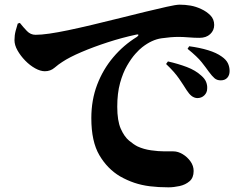

<svg xmlns="http://www.w3.org/2000/svg" viewBox="-20 -768 1040 822"><path d="M824 -348Q811 -349 800.5 -357Q790 -365 779 -382Q766 -403 746.5 -431.5Q727 -460 691 -494L699 -505Q743 -495 780 -481Q817 -467 842 -444Q857 -431 862.5 -417Q868 -403 867 -389Q867 -372 855 -360Q843 -348 824 -348ZM701 34Q658 34 622 29.5Q586 25 555 14.5Q524 4 494 -13Q440 -45 405.5 -103.5Q371 -162 371 -262Q371 -340 396 -405.5Q421 -471 465 -523Q509 -575 566 -610Q573 -615 572.5 -618.5Q572 -622 564 -620Q503 -607 441.5 -587Q380 -567 328.5 -545Q277 -523 247 -503Q231 -493 213.5 -478Q196 -463 172 -463Q153 -463 130.5 -475.5Q108 -488 88 -508.5Q68 -529 55 -552Q42 -575 42 -596Q42 -617 47 -636Q52 -655 56 -667L65 -670Q80 -651 95.5 -635Q111 -619 132 -619Q156 -619 191 -624Q226 -629 271.5 -638.5Q317 -648 374 -661.5Q431 -675 499 -692Q550 -705 602 -717.5Q654 -730 694 -739Q734 -748 749 -748Q773 -748 796 -744Q819 -740 842 -729Q864 -719 880.5 -702.5Q897 -686 897 -661Q897 -638 880 -622Q863 -606 834 -606Q812 -606 787.5 -608Q763 -610 745 -610Q712 -610 671 -604Q630 -598 589 -566Q577 -557 559.5 -537.5Q542 -518 524 -487Q506 -456 494 -412.5Q482 -369 482 -311Q482 -251 497 -217Q512 -183 532.5 -166Q553 -149 569 -141Q595 -129 626.5 -124.5Q658 -120 684.5 -120Q711 -120 722 -120Q742 -120 762 -108Q782 -96 795.5 -77Q809 -58 809 -36Q809 -7 791.5 8Q774 23 749 28.5Q724 34 701 34ZM925 -424Q909 -424 898.5 -433Q888 -442 874 -461Q862 -478 843.5 -501.5Q825 -525 783 -559L790 -570Q835 -564 871 -553Q907 -542 929 -526Q948 -513 955.5 -497.5Q963 -482 963 -464Q963 -446 953 -435Q943 -424 925 -424Z"/></svg>

Font: Noto Serif JP Black
Style: Regular
Weight: 900
Designer: Ryoko NISHIZUKA 西塚涼子 (kana & ideographs); Frank Grießhammer (Latin, Greek & Cyrillic); Wenlong ZHANG 张文龙 (bopomofo); San
Foundry: Adobe
Version: Version 2.003-H1;hotconv 1.1.1;makeotfexe 2.6.0